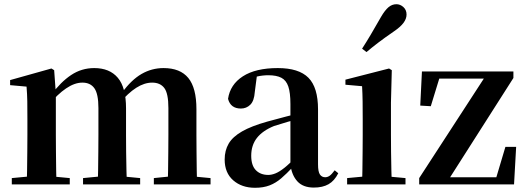

<svg xmlns="http://www.w3.org/2000/svg" viewBox="-20 -875 2494 911"><path d="M36 0V-30L142 -40H205L311 -30V0ZM106 0Q108 -25 108.5 -67Q109 -109 109.5 -154.5Q110 -200 110 -235V-311Q110 -361 109.5 -394Q109 -427 106 -464L28 -471V-495L224 -550L237 -542L245 -431V-428V-235Q245 -200 245.5 -154.5Q246 -109 246.5 -67Q247 -25 248 0ZM374 0V-30L477 -40H541L645 -30V0ZM443 0Q445 -25 445.5 -66.5Q446 -108 446.5 -153.5Q447 -199 447 -235V-362Q447 -429 428 -456Q409 -483 371 -483Q334 -483 293.5 -455.5Q253 -428 213 -379L208 -426H224Q268 -486 317.5 -519Q367 -552 427 -552Q500 -552 539 -506Q578 -460 578 -361V-235Q578 -199 578.5 -153.5Q579 -108 580 -66.5Q581 -25 582 0ZM710 0V-30L808 -40H874L979 -30V0ZM776 0Q777 -25 777.5 -66.5Q778 -108 778.5 -153.5Q779 -199 779 -235V-362Q779 -432 759.5 -457.5Q740 -483 702 -483Q665 -483 626.5 -458.5Q588 -434 545 -383L538 -434H558Q603 -496 651.5 -524Q700 -552 756 -552Q835 -552 873.5 -505Q912 -458 912 -357V-235Q912 -199 912.5 -153.5Q913 -108 913.5 -66.5Q914 -25 915 0Z M1190 16Q1127 16 1086.5 -19.5Q1046 -55 1046 -118Q1046 -161 1065 -193.5Q1084 -226 1128.5 -251.5Q1173 -277 1248 -298Q1288 -309 1337.5 -322Q1387 -335 1427 -344V-319Q1387 -309 1347 -297.5Q1307 -286 1280 -277Q1226 -255 1199 -220.5Q1172 -186 1172 -136Q1172 -90 1194 -67.5Q1216 -45 1253 -45Q1269 -45 1287.5 -52.5Q1306 -60 1330.5 -79.5Q1355 -99 1388 -135L1404 -82H1369Q1340 -51 1314.5 -29Q1289 -7 1259.5 4.5Q1230 16 1190 16ZM1469 15Q1418 15 1391 -14.5Q1364 -44 1358 -94V-97V-381Q1358 -435 1348 -464.5Q1338 -494 1315 -506Q1292 -518 1253 -518Q1227 -518 1200 -512Q1173 -506 1137 -491L1199 -516L1189 -439Q1186 -396 1167.5 -378Q1149 -360 1123 -360Q1074 -360 1062 -406Q1072 -474 1132.5 -513Q1193 -552 1298 -552Q1398 -552 1443.5 -506Q1489 -460 1489 -356V-95Q1489 -60 1498 -47Q1507 -34 1523 -34Q1534 -34 1544 -41Q1554 -48 1568 -67L1585 -53Q1567 -17 1539 -1Q1511 15 1469 15Z M1627 0V-30L1734 -40H1796L1904 -30V0ZM1698 0Q1699 -25 1699.5 -67Q1700 -109 1700.5 -154.5Q1701 -200 1701 -235V-308Q1701 -358 1700.5 -394Q1700 -430 1698 -466L1619 -473V-497L1826 -550L1839 -542L1835 -388V-235Q1835 -200 1835.5 -154.5Q1836 -109 1837 -67Q1838 -25 1839 0ZM1698 -644Q1718 -675 1738.5 -709.5Q1759 -744 1788 -795Q1806 -826 1823 -840.5Q1840 -855 1861 -855Q1879 -855 1894 -841.5Q1909 -828 1909 -806Q1909 -786 1894.5 -766.5Q1880 -747 1849 -726Q1804 -695 1774.5 -672.5Q1745 -650 1719 -628Z M1969 0V-30L2288 -521V-492L2280 -502H2169H2034L2070 -521L2024 -371L1974 -374L1982 -536H2416V-505L2103 -14L2107 -52L2110 -34H2224H2359L2330 -17L2378 -178H2429L2419 0Z"/></svg>

Font: Noto Serif TC
Style: Bold
Weight: 700
Designer: Ryoko NISHIZUKA 西塚涼子 (kana & ideographs); Frank Grießhammer (Latin, Greek & Cyrillic); Wenlong ZHANG 张文龙 (bopomofo); San
Foundry: Adobe
Version: Version 2.002-H1;hotconv 1.1.0;makeotfexe 2.6.0